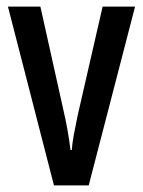

<svg xmlns="http://www.w3.org/2000/svg" viewBox="-20 -560 432 580"><path d="M143 0 4 -540H102L171 -230Q178 -200 183.5 -169.5Q189 -139 193 -107H197Q198 -126 203 -153Q208 -180 215 -213L290 -540H388L248 0Z"/></svg>

Font: Noto Sans Thai ExtCond Med
Style: Regular
Weight: 500
Width: 2
Designer: Monotype Design Team
Foundry: Monotype Imaging Inc.
Version: Version 2.002; ttfautohint (v1.8.4.7-5d5b)